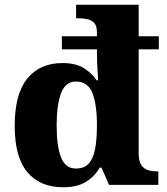

<svg xmlns="http://www.w3.org/2000/svg" viewBox="-20 -780 703 810"><path d="M246 10Q149 10 95.5 -53.5Q42 -117 42 -249Q42 -383 95 -448.5Q148 -514 244 -514Q299 -514 333 -493Q367 -472 388 -441H394Q394 -446 393 -460Q392 -474 391 -491.5Q390 -509 389.5 -526.5Q389 -544 389 -557V-572H241V-627H389V-643Q389 -670 378 -682.5Q367 -695 349 -699Q331 -703 309 -703H301V-760H565V-627H650V-572H565V-134Q565 -103 574.5 -86.5Q584 -70 601.5 -63.5Q619 -57 642 -57H648V0H440L408 -73H401Q379 -35 342 -12.5Q305 10 246 10ZM300 -69Q335 -69 354 -89.5Q373 -110 381 -151Q389 -192 389 -252Q389 -338 370 -387Q351 -436 300 -436Q256 -436 237.5 -386.5Q219 -337 219 -251Q219 -163 237.5 -116Q256 -69 300 -69Z"/></svg>

Font: Noto Serif Kannada ExtraBold
Style: Regular
Weight: 800
Version: Version 2.003